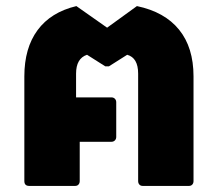

<svg xmlns="http://www.w3.org/2000/svg" viewBox="-20 -611 716 631"><path d="M76 0Q60 0 60 -16V-360Q60 -453 103.5 -512Q147 -571 231 -591L332 -520L430 -591Q521 -572 568.5 -513.5Q616 -455 616 -360V-16Q616 -9 612 -4.5Q608 0 601 0H449Q442 0 438 -4.5Q434 -9 434 -16V-369Q434 -421 398 -431L338 -393H326L266 -431Q230 -419 230 -369V-291H346Q353 -291 357.5 -286.5Q362 -282 362 -275V-161Q362 -154 357.5 -149.5Q353 -145 346 -145H242V-16Q242 -9 238 -4.5Q234 0 227 0Z"/></svg>

Font: LINE Seed Sans TH App ExtraBold
Style: Regular
Weight: 800
Designer: Dalton Maag Ltd | Thai characters by Cadson Demak Co.,Ltd.
Foundry: Dalton Maag Ltd
Version: Version 1.003